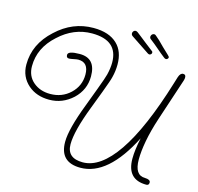

<svg xmlns="http://www.w3.org/2000/svg" viewBox="-160 -959 1152 1116"><g transform="rotate(15 415.5 -400.5)"><path d="M418 30Q294 30 294 -93Q294 -170 355 -329Q381 -398 396 -438.5Q411 -479 418.5 -500.5Q426 -522 429 -534Q434 -554 436.5 -573Q439 -592 439 -608Q439 -742 283 -742Q173 -742 85 -660Q-6 -578 -6 -468Q-6 -409 35 -374Q76 -339 137 -339Q208 -339 257 -385Q307 -432 307 -500Q307 -574 245 -574Q236 -574 217.5 -570Q199 -566 190 -566Q174 -566 174 -584Q174 -608 245 -608Q341 -608 341 -499Q341 -418 281 -361Q220 -305 140 -305Q64 -305 14 -348Q-40 -395 -40 -469Q-40 -592 61 -684Q158 -775 283 -775Q378 -775 427 -727Q472 -684 472 -605Q472 -566 462 -527Q459 -514 451 -491.5Q443 -469 428.5 -429.5Q414 -390 388 -323Q328 -167 328 -88Q328 -4 423 -4Q529 -4 628.5 -149.5Q728 -295 817 -586L829 -625Q838 -652 855 -652Q871 -652 871 -635Q871 -631 870.5 -626.5Q870 -622 868 -616L784 -362Q758 -283 746 -218Q734 -153 734 -105Q734 -10 797 -10Q830 -9 830 9Q830 26 814 26Q697 26 697 -100Q697 -126 701 -157.5Q705 -189 713 -226Q583 30 418 30ZM735 -709Q729 -709 722 -715Q700 -732 673.5 -755Q647 -778 622 -797Q614 -802 614 -812Q615 -820 620 -825.5Q625 -831 634 -831Q638 -831 644 -826Q650 -821 669 -804Q679 -794 700 -773Q721 -752 740 -735Q749 -727 749 -722Q749 -718 745 -713.5Q741 -709 735 -709ZM635 -710Q631 -710 626 -713Q600 -730 570.5 -750Q541 -770 515 -787Q506 -793 506 -803Q506 -811 511.5 -816.5Q517 -822 524 -822Q529 -822 536.5 -817Q544 -812 561 -798Q573 -789 596.5 -770Q620 -751 643 -734Q648 -731 648.5 -728Q649 -725 649 -723Q649 -718 644.5 -714Q640 -710 635 -710Z"/></g></svg>

Font: Send Flowers
Style: Regular
Weight: 400
Designer: Robert E. Leuschke
Foundry: Robert E. Leuschke
Version: Version 1.010; ttfautohint (v1.8.4.7-5d5b)